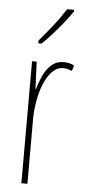

<svg xmlns="http://www.w3.org/2000/svg" viewBox="-54 -795 371 826"><g transform="rotate(5 131.0 -381.5)"><path d="M208 -535Q218 -535 230.5 -532.5Q243 -530 253 -524L245 -500Q239 -503 229 -506Q219 -509 208 -509Q181 -509 160 -487.5Q139 -466 125 -431.5Q111 -397 104 -356.5Q97 -316 97 -277V0H71V-527H91L96 -409H98Q106 -436 118.5 -465Q131 -494 153 -514.5Q175 -535 208 -535ZM232 -756Q216 -732 193.5 -704Q171 -676 148 -650.5Q125 -625 105 -606H91V-618Q125 -658 151 -691Q177 -724 202 -763H232Z"/></g></svg>

Font: Noto Sans Gujarati ExtraCondensed Thin
Style: Regular
Weight: 100
Width: 2
Designer: Jelle Bosma - Monotype Design Team, Universal Thirst
Foundry: Monotype Imaging Inc.
Version: Version 2.106; ttfautohint (v1.8.4.7-5d5b)